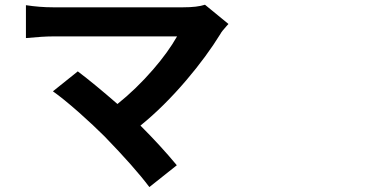

<svg xmlns="http://www.w3.org/2000/svg" viewBox="-20 -715 1540 799"><path d="M601.6 63.5Q540 -18.6 415 -147.5Q371.1 -191.4 308.6 -247.1Q243.2 -304.7 200.2 -335L303.7 -418Q371.1 -367.2 468.8 -282.2Q546.9 -344.7 617.2 -425.8Q679.7 -498 716.8 -563.5H200.2Q160.2 -563.5 87.9 -556.6V-693.4Q145.5 -684.6 200.2 -684.6H742.2Q800.8 -684.6 833 -695.3L930.7 -615.2Q927.7 -611.3 921.9 -605.5Q902.3 -584 897.5 -574.2Q839.8 -480.5 755.9 -381.8Q661.1 -270.5 564.5 -192.4Q649.4 -107.4 715.8 -27.3Z"/></svg>

Font: Bpmf GenYo Gothic B
Style: B
Weight: 700
Foundry: But Ko
Version: Version 1.320